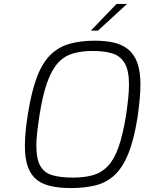

<svg xmlns="http://www.w3.org/2000/svg" viewBox="-20 -946 731 972"><path d="M339 6Q284 6 241 -3Q198 -12 168 -34.5Q138 -57 122 -99Q106 -141 106 -207Q106 -242 110 -283.5Q114 -325 122 -374Q140 -485 167.5 -557Q195 -629 235.5 -668.5Q276 -708 331.5 -724Q387 -740 460 -740Q513 -740 555.5 -730.5Q598 -721 628.5 -696.5Q659 -672 675 -628.5Q691 -585 691 -518Q691 -484 687 -441.5Q683 -399 676 -350Q658 -238 629.5 -168Q601 -98 560.5 -60Q520 -22 465 -8Q410 6 339 6ZM350 -47Q408 -47 451.5 -59.5Q495 -72 526.5 -105.5Q558 -139 580 -201Q602 -263 618 -361Q625 -409 629 -448Q633 -487 633 -518Q633 -590 611 -626.5Q589 -663 549 -675.5Q509 -688 450 -688Q393 -688 349 -675Q305 -662 273.5 -627.5Q242 -593 219 -529Q196 -465 180 -363Q173 -317 168.5 -278Q164 -239 164 -209Q164 -141 184 -106Q204 -71 245 -59Q286 -47 350 -47ZM440 -791 570 -926H623L476 -791Z"/></svg>

Font: Exo Thin Light
Style: Italic
Weight: 300
Italic angle: -9°
Version: Version 2.000